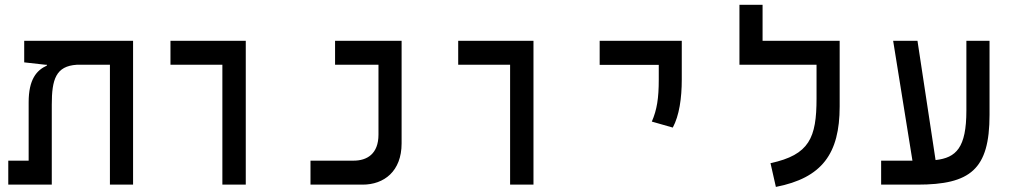

<svg xmlns="http://www.w3.org/2000/svg" viewBox="-20 -752 4142 782"><path d="M522 0V-585.9H78.6V-498L165 -488.3H170.9V-484.9C128.9 -465.8 96.7 -428.7 96.7 -335.4V-97.7H13.7V0H190.9V-326.2C190.9 -428.7 207.5 -482.9 293 -488.3H427.7V0Z M885.7 0H981V-585.9H674.3V-488.3H885.7Z M1244.6 0H1457C1543.9 0 1615.7 -54.2 1615.7 -168V-585.9H1344.7V-488.3H1521.5V-203.6C1521.5 -124.5 1474.1 -97.7 1420.4 -97.7H1244.6Z M2057.6 0H2152.8V-585.9H1846.2V-488.3H2057.6Z M2720.2 -232.4C2746.6 -281.2 2756.8 -352.5 2756.8 -428.2V-585.9H2422.4V-487.8H2663.1V-428.2C2663.1 -352.5 2655.8 -304.7 2634.8 -256.8Z M3399.9 -585.9H3085.9V-732.4H2991.7V-488.3H3305.7V-351.1C3305.7 -190.9 3276.9 -121.6 3118.2 -87.4L3140.1 9.3C3327.6 -27.3 3399.9 -125.5 3399.9 -318.4Z M3568.8 0H3715.8C3932.6 0 4010.3 -62 4010.3 -284.2V-585.9H3916V-301.8C3916 -150.4 3874.5 -109.4 3790.5 -100.1L3716.8 -585.9H3617.7L3696.3 -97.7H3568.8Z"/></svg>

Font: CaskaydiaCove Nerd Font
Style: Regular
Weight: 400
Designer: Aaron Bell
Foundry: Saja Typeworks
Version: Version 2111.1;Nerd Fonts 2.3.3